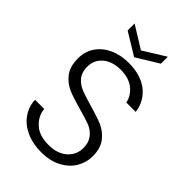

<svg xmlns="http://www.w3.org/2000/svg" viewBox="-261 -988 1095 1095"><g transform="rotate(45 286.0 -441.0)"><path d="M292 7C292 7 292 7 292 7C339 7 380 -2 414 -20C448 -38 474 -62 491 -91C508 -120 517 -151 517 -184C517 -184 517 -184 517 -184C517 -227 507 -261 488 -286C469 -311 445 -330 417 -343C389 -355 352 -367 307 -380C307 -380 307 -380 307 -380C268 -391 237 -401 214 -410C191 -419 171 -433 156 -451C141 -469 133 -493 133 -522C133 -522 133 -522 133 -522C133 -561 147 -591 175 -614C203 -636 238 -647 280 -647C280 -647 280 -647 280 -647C325 -647 361 -636 388 -614C415 -591 430 -566 435 -537C435 -537 511 -537 511 -537C511 -537 511 -537 511 -537C505 -587 482 -628 443 -660C403 -691 351 -707 286 -707C286 -707 286 -707 286 -707C242 -707 203 -699 169 -683C135 -667 109 -645 90 -617C71 -588 62 -556 62 -520C62 -520 62 -520 62 -520C62 -477 72 -442 91 -417C110 -392 134 -373 161 -361C188 -349 225 -337 272 -324C272 -324 272 -324 272 -324C312 -313 343 -304 366 -295C389 -286 408 -272 423 -254C438 -235 446 -211 446 -181C446 -181 446 -181 446 -181C446 -144 432 -113 405 -89C377 -64 339 -52 292 -52C292 -52 292 -52 292 -52C241 -52 202 -65 175 -91C148 -116 133 -146 130 -180C130 -180 56 -180 56 -180C56 -180 56 -180 56 -180C57 -145 68 -113 88 -84C108 -55 136 -33 171 -17C206 -1 246 7 292 7ZM418 -889C418 -889 284 -806 284 -806C284 -806 150 -889 150 -889C150 -889 150 -833 150 -833C150 -833 284 -751 284 -751C284 -751 418 -833 418 -833C418 -833 418 -889 418 -889Z"/></g></svg>

Font: wox.body
Style: Regular
Weight: 500
Designer: Ninad Kale (Devanagari), Jonny Pinhorn (Latin)
Foundry: Indian Type Foundry
Version: ""